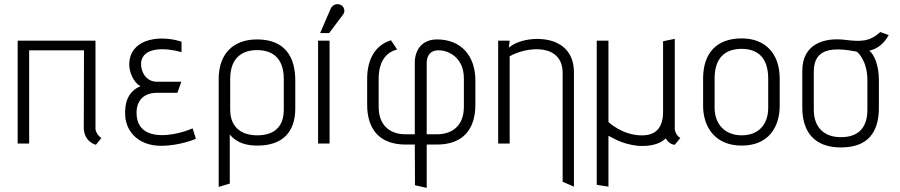

<svg xmlns="http://www.w3.org/2000/svg" viewBox="-20 -699 4381 935"><path d="M474 -27C450 -41 445 -69 445 -69V-501H66V0H122V-454H389L388 -79C388 -7 447 6 447 6Z M918 -74C918 -74 847 -41 769 -41C685 -41 645 -82 645 -150C645 -210 681 -247 744 -247H844L863 -301H744C690 -301 666 -351 667 -389C670 -475 793 -466 864 -445V-496C767 -528 628 -515 611 -406C602 -348 634 -295 664 -279C606 -255 585 -202 590 -132C596 -54 658 11 764 11C856 11 934 -23 934 -23Z M1099 195V-44C1135 0 1186 10 1233 10C1356 10 1418 -55 1418 -172V-307C1418 -424 1366 -507 1232 -507C1112 -507 1045 -433 1045 -315V211ZM1362 -165C1362 -76 1309 -40 1233 -40C1157 -40 1101 -78 1101 -165V-314C1101 -427 1170 -455 1231 -455C1297 -455 1362 -426 1362 -313Z M1583 -538 1652 -630C1662 -644 1657 -670 1635 -677C1618 -682 1599 -676 1590 -656L1539 -538ZM1585 0V-501H1529V0Z M2058 216V5H2107C2238 5 2295 -73 2295 -189V-307C2295 -427 2226 -507 2108 -507C2046 -507 2004 -469 2000 -401V-45H1956C1880 -45 1824 -87 1824 -179V-314C1824 -399 1859 -444 1914 -458L1884 -503C1808 -479 1768 -412 1768 -314V-189C1768 -73 1825 5 1956 5H2000L2001 203ZM2239 -179C2239 -87 2183 -45 2107 -45H2058V-392C2058 -417 2067 -454 2116 -454C2167 -454 2239 -417 2239 -317Z M2775 210V-346C2775 -422 2740 -468 2690 -491C2626 -521 2515 -515 2458 -467L2462 -501H2406V0H2462V-425C2547 -473 2720 -490 2720 -343V186Z M3293 -27C3269 -41 3266 -69 3266 -69V-510L3209 -498V-153C3209 -49 3142 -37 3094 -40C3009 -45 2949 -99 2943 -105V-501H2886V201L2943 210V-38C2957 -32 3004 2 3085 11C3141 15 3192 5 3222 -25C3237 1 3258 6 3266 6Z M3777 -316C3777 -437 3708 -512 3592 -512C3471 -512 3404 -442 3404 -316V-184C3404 -82 3461 10 3592 10C3724 10 3777 -82 3777 -184ZM3721 -174C3721 -95 3676 -40 3592 -40C3510 -40 3460 -95 3460 -174V-316C3460 -421 3514 -461 3592 -461C3667 -461 3721 -421 3721 -316Z M4260 -310C4260 -379 4238 -434 4213 -452C4253 -462 4282 -483 4308 -528L4267 -543C4216 -497 4175 -495 4095 -505C3996 -517 3887 -487 3887 -354V-175C3887 -59 3944 19 4075 19C4207 19 4260 -55 4260 -175ZM4204 -165C4204 -68 4151 -31 4075 -31C3999 -31 3943 -73 3943 -165V-351C3943 -467 4039 -469 4150 -448C4154 -449 4204 -405 4204 -310Z"/></svg>

Font: Advent Pro
Style: Regular
Weight: 400
Designer: Andreas Kalpakidis
Foundry: Andreas Kalpakidis
Version: Version 2.002 2008